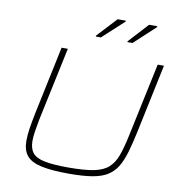

<svg xmlns="http://www.w3.org/2000/svg" viewBox="-96 -991 1027 1088"><g transform="rotate(10 417.5 -447.0)"><path d="M373 8Q273 8 213.5 -5Q154 -18 128.5 -49Q103 -80 103 -134Q103 -166 109 -205.5Q115 -245 125 -294L208 -688H244L154 -264Q147 -227 142 -196Q137 -165 137 -140Q137 -96 157 -71Q177 -46 226.5 -36Q276 -26 363 -26Q454 -26 508 -36.5Q562 -47 592 -73.5Q622 -100 639 -146Q656 -192 671 -264L761 -688H797L714 -294Q699 -223 683.5 -171Q668 -119 646.5 -84.5Q625 -50 591 -29.5Q557 -9 504 -0.5Q451 8 373 8ZM570 -784V-789L674 -902H721V-897L599 -784ZM388 -784V-789L493 -902H540V-897L417 -784Z"/></g></svg>

Font: Saira Expanded Thin
Style: Italic
Weight: 250
Width: 7
Italic angle: -12°
Designer: Hector Gatti with collaboration of the Omnibus-Type team
Foundry: Omnibus-Type
Version: Version 1.101